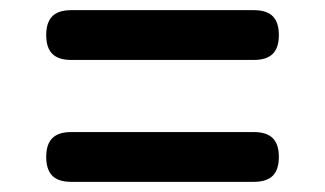

<svg xmlns="http://www.w3.org/2000/svg" viewBox="-20 -519 640 378"><path d="M120 -161Q95 -161 83 -173Q71 -185 71 -210Q71 -235 83 -247Q95 -259 120 -259H480Q505 -259 517 -247Q529 -235 529 -210Q529 -185 517 -173Q505 -161 480 -161ZM120 -401Q95 -401 83 -413Q71 -425 71 -450Q71 -475 83 -487Q95 -499 120 -499H480Q505 -499 517 -487Q529 -475 529 -450Q529 -425 517 -413Q505 -401 480 -401Z"/></svg>

Font: Maple Mono NL Medium
Style: Regular
Weight: 500
Monospace: yes
Designer: subframe7536
Version: Version 7.000